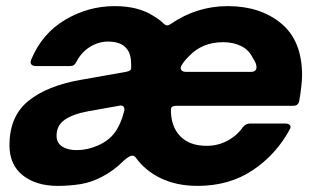

<svg xmlns="http://www.w3.org/2000/svg" viewBox="-20 -596 1036 628"><path d="M11 -121Q11 -216 73 -266Q135 -316 245 -335L392 -361Q409 -364 409 -373V-385Q409 -419 395 -436Q377 -460 333 -460Q302 -460 274 -442.5Q246 -425 230 -394Q224 -380 210 -380H97Q89 -380 84.5 -383.5Q80 -387 80 -393Q80 -395 82 -401Q118 -487 193.5 -531.5Q269 -576 355 -576Q431 -576 480 -545Q502 -532 514 -520Q521 -513 527 -513Q532 -513 539 -518Q624 -576 725 -576Q831 -576 899.5 -519.5Q968 -463 968 -350Q968 -321 959 -267Q956 -250 940 -250H558Q548 -250 543.5 -247Q539 -244 539 -237Q539 -182 569.5 -150.5Q600 -119 656 -119Q693 -119 724.5 -136Q756 -153 775 -181Q785 -192 798 -192H912Q923 -192 927.5 -187.5Q932 -183 929 -175Q884 -91 807 -39.5Q730 12 626 12Q558 12 506 -13Q454 -38 423 -82Q418 -87 413 -87Q403 -87 383 -69Q354 -39 314 -18Q278 1 242 6.5Q206 12 169 12Q98 12 54.5 -22.5Q11 -57 11 -121ZM802 -361Q810 -361 814.5 -365Q819 -369 819 -376Q819 -389 807 -406Q795 -432 769.5 -445Q744 -458 710 -458Q641 -458 598 -412Q584 -399 573 -381Q571 -375 571 -373Q571 -368 575.5 -364.5Q580 -361 588 -361ZM300 -120Q336 -136 355.5 -162.5Q375 -189 386 -232L387 -238Q387 -246 382 -249Q377 -252 369 -250L268 -232Q219 -223 192 -204.5Q165 -186 165 -152Q165 -129 183 -117Q201 -105 231 -105Q266 -105 300 -120Z"/></svg>

Font: Open Sauce Two ExtraBold Italic
Style: Regular
Weight: 800
Italic angle: -10°
Designer: Alfredo Marco Pradil
Foundry: Creative Sauce Fz LLC
Version: Version 1.477